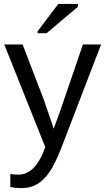

<svg xmlns="http://www.w3.org/2000/svg" viewBox="-20 -756 540 984"><path d="M93 208Q57 208 33 202V136Q51 139 74 139Q156 139 204 19L212 -2L2 -528H96L208 -236L213 -219Q216 -213 235 -156Q251 -111 255 -96L290 -192L405 -528H498L295 0Q261 87 234 125Q179 208 93 208ZM219 -586H173V-596L279 -736H380V-722Z"/></svg>

Font: Libra Sans
Style: Regular
Weight: 400
Foundry: Context Ltd
Version: Version 1.002